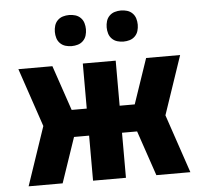

<svg xmlns="http://www.w3.org/2000/svg" viewBox="-52 -794 905 849"><g transform="rotate(-5 400.0 -369.5)"><path d="M759 0H608L540 -200H473V0H327V-200H260Q243 -150 226 -100Q209 -50 192 0H41L129 -260L41 -520H192L260 -320H327V-520H473V-320H540L608 -520H759L671 -260ZM515 -601Q501 -601 487.5 -605Q474 -609 464 -619Q454 -629 450 -642.5Q446 -656 446 -670Q446 -684 450 -697.5Q454 -711 464 -721Q474 -731 487.5 -735Q501 -739 515 -739Q529 -739 542.5 -735Q556 -731 566 -721Q576 -711 580 -697.5Q584 -684 584 -670Q584 -656 580 -642.5Q576 -629 566 -619Q556 -609 542.5 -605Q529 -601 515 -601ZM285 -601Q271 -601 257.5 -605Q244 -609 234 -619Q224 -629 220 -642.5Q216 -656 216 -670Q216 -684 220 -697.5Q224 -711 234 -721Q244 -731 257.5 -735Q271 -739 285 -739Q299 -739 312.5 -735Q326 -731 336 -721Q346 -711 350 -697.5Q354 -684 354 -670Q354 -656 350 -642.5Q346 -629 336 -619Q326 -609 312.5 -605Q299 -601 285 -601Z"/></g></svg>

Font: Iosevka Aile Heavy
Style: Regular
Weight: 900
Designer: Belleve Invis
Foundry: Belleve Invis
Version: Version 31.1.0; ttfautohint (v1.8.4)